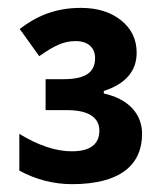

<svg xmlns="http://www.w3.org/2000/svg" viewBox="-20 -743 419 485"><path d="M325.2 -609.9C325.2 -643.6 312 -670.9 285.6 -691.9C259.3 -712.9 225.6 -723.1 184.1 -723.1C117.2 -723.1 70.3 -700.7 29.8 -669.9L79.1 -601.1C116.2 -627 140.1 -639.2 170.9 -639.2C204.1 -639.2 220.2 -621.1 220.2 -596.2C220.2 -559.1 194.3 -543 140.1 -543H95.2V-464.8H149.9C200.7 -464.8 231 -447.8 231 -413.1C231 -378.4 207.5 -360.8 161.1 -360.8C121.1 -360.8 77.1 -375.5 28.8 -404.8V-312C71.3 -289.1 115.7 -277.8 162.1 -277.8C283.2 -277.8 338.9 -326.2 338.9 -404.8C338.9 -456.1 303.2 -493.7 242.2 -506.8V-513.2C297.4 -531.2 325.2 -563.5 325.2 -609.9Z"/></svg>

Font: Sahel
Style: Bold
Weight: 700
Foundry: Saber Rastikerdar (saber.rastikerdar@gmail.com)
Version: Version 3.4.0